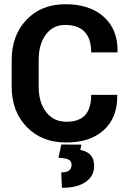

<svg xmlns="http://www.w3.org/2000/svg" viewBox="-20 -668 629 914"><path d="M428.2 121.6Q428.2 170.4 387.9 198.2Q347.7 226.1 274.9 226.1L271.5 152.8Q320.8 152.8 320.8 117.2Q320.8 99.1 306.9 92Q293 85 258.3 83L272 20L367.2 20.5L362.3 45.9Q428.2 57.6 428.2 121.6ZM414.1 -216.3H537.6L538.1 -213.9Q540 -109.9 475.3 -49.8Q410.6 10.3 294.9 10.3Q179.2 10.3 107.4 -63.5Q35.6 -137.2 35.6 -255.4V-382.3Q35.6 -499.5 106 -573.7Q176.3 -647.9 292 -647.9Q407.7 -647.9 474.6 -587.4Q541.5 -526.9 539.6 -421.4L538.6 -418.5H414.1Q414.1 -549.3 289.1 -549.3Q231.9 -549.3 198 -503.2Q164.1 -457 164.1 -383.3V-255.4Q164.1 -180.7 199.7 -134.5Q235.4 -88.4 295.9 -88.4Q356.4 -88.4 385.3 -120.1Q414.1 -151.9 414.1 -216.3Z"/></svg>

Font: Yantramanav
Style: Bold
Weight: 700
Version: Version 1.001;PS 1.0;hotconv 1.0.72;makeotf.lib2.5.5900; ttf